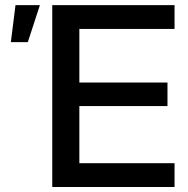

<svg xmlns="http://www.w3.org/2000/svg" viewBox="-20 -748 751 768"><path d="M189 -727.5V0H678.2V-95.2H297.4V-323.7H649.9V-418H297.4V-632.3H678.2V-727.5ZM42 -727.5 23.4 -579.6H91.3L139.6 -727.5Z"/></svg>

Font: Inteeer Medium
Style: Regular
Weight: 500
Designer: Rasmus Andersson
Foundry: rsms
Version: Version 4.001;Glyphs 3.4 (3402)